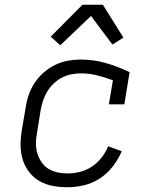

<svg xmlns="http://www.w3.org/2000/svg" viewBox="-20 -778 640 806"><path d="M263 8Q232 8 202 2.5Q172 -3 146.5 -17.5Q121 -32 103 -55Q85 -78 76 -106Q67 -134 66.5 -165.5Q66 -197 71 -228L88 -328Q92 -355 101 -381Q110 -407 126 -431Q142 -455 164 -474Q186 -493 211.5 -505.5Q237 -518 264 -523Q291 -528 318 -528Q374 -528 425.5 -513Q477 -498 524 -475L502 -340H437L454 -441Q422 -453 388.5 -461.5Q355 -470 320 -470Q300 -470 279.5 -466Q259 -462 240.5 -452.5Q222 -443 206 -428Q190 -413 179 -395Q168 -377 161.5 -357.5Q155 -338 151 -318L135 -218Q131 -197 131 -175Q131 -153 137 -133.5Q143 -114 154.5 -97Q166 -80 183 -69.5Q200 -59 221 -54.5Q242 -50 264 -50Q290 -50 316 -56.5Q342 -63 365.5 -78.5Q389 -94 406.5 -116.5Q424 -139 434 -164L491 -143Q477 -110 454 -80Q431 -50 400 -29.5Q369 -9 333.5 -0.5Q298 8 263 8ZM233 -588 193 -624 326 -758H412L498 -620L452 -591L362 -711Z"/></svg>

Font: Iosevka Etoile Light
Style: Italic
Weight: 300
Italic angle: -9°
Designer: Belleve Invis
Foundry: Belleve Invis
Version: Version 22.1.2; ttfautohint (v1.8.4)